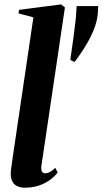

<svg xmlns="http://www.w3.org/2000/svg" viewBox="-20 -837 464 868"><path d="M166.5 -82.5Q166 -65 171 -59.2Q176 -53.5 184 -53.5Q193 -53.5 204.8 -59Q216.5 -64.5 229.5 -78.5L241 -57Q223 -35 200.2 -19.8Q177.5 -4.5 150.5 3.5Q123.5 11.5 92.5 11.5Q73.5 11.5 58.8 5Q44 -1.5 36.2 -16Q28.5 -30.5 28.5 -53.5Q28.5 -58.5 29.5 -66.5Q30.5 -74.5 31.8 -84.8Q33 -95 34.5 -105.5L131 -758.5L63.5 -776.5L66 -792.5L256 -817L273.5 -803.5ZM317.5 -557 299 -565.5 298 -567.5Q306 -620.5 311.8 -664.8Q317.5 -709 321.5 -743Q323.5 -758.5 324.5 -775.2Q325.5 -792 326 -806L328 -809.5H423.5Q424.5 -803 423.8 -802Q423 -801 423 -789.5Q422.5 -756 409.8 -718.5Q397 -681 373.5 -640.8Q350 -600.5 317.5 -557Z"/></svg>

Font: Merriweather 144pt
Style: Bold Italic
Weight: 700
Italic angle: -7.8°
Version: Version 2.101